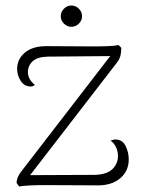

<svg xmlns="http://www.w3.org/2000/svg" viewBox="-20 -670 519 695"><path d="M446 -93Q446 -51 415.5 -25Q385 1 335 1L145 0Q78 0 49 5L40 -8Q40 -27 56 -48L379 -467L152 -465Q115 -464 98 -448Q81 -432 81 -409Q81 -383 106 -363Q99 -356 89 -357Q67 -358 54.5 -378Q42 -398 42 -421Q42 -456 70 -479.5Q98 -503 148 -503L314 -502Q347 -502 372 -503Q397 -504 409 -507L419 -497Q419 -481 416 -468.5Q413 -456 403 -443L89 -36L322 -37Q366 -38 386.5 -57.5Q407 -77 407 -106Q407 -123 399.5 -138Q392 -153 380 -161Q394 -166 400 -165Q424 -164 435 -141Q446 -118 446 -93ZM200 -611Q200 -627 211.5 -638.5Q223 -650 238 -650Q254 -650 265.5 -638.5Q277 -627 277 -611Q277 -596 265.5 -584.5Q254 -573 238 -573Q223 -573 211.5 -584.5Q200 -596 200 -611Z"/></svg>

Font: Arima Madurai ExtraLight
Style: Regular
Weight: 275
Designer: Joana Correia and Natanael Gama
Foundry: NDISCOVER
Version: Version 1.020